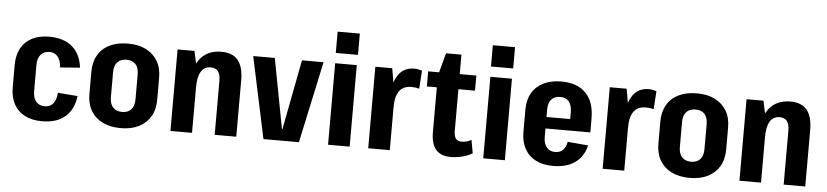

<svg xmlns="http://www.w3.org/2000/svg" viewBox="-45 -1003 5455 1267"><g transform="rotate(5 2683.0 -369.5)"><path d="M255 10Q189 10 141.5 -14.5Q94 -39 69 -85Q44 -131 44 -197V-343Q44 -409 69 -455Q94 -501 141.5 -525.5Q189 -550 255 -550Q352 -550 408.5 -501.5Q465 -453 475 -364L344 -354Q341 -401 320.5 -425.5Q300 -450 265 -450Q229 -450 208 -425.5Q187 -401 187 -357V-183Q187 -139 207.5 -114.5Q228 -90 265 -90Q300 -90 320.5 -114.5Q341 -139 344 -186L475 -176Q465 -87 409 -38.5Q353 10 255 10Z M777 10Q707 10 656.5 -15Q606 -40 579 -86Q552 -132 552 -197V-343Q552 -408 579 -454.5Q606 -501 656.5 -525.5Q707 -550 777 -550Q847 -550 896.5 -525Q946 -500 973.5 -454Q1001 -408 1001 -343V-197Q1001 -132 973.5 -86Q946 -40 896.5 -15Q847 10 777 10ZM777 -97Q816 -97 837 -120.5Q858 -144 858 -188V-352Q858 -397 837 -420Q816 -443 777 -443Q738 -443 716.5 -420Q695 -397 695 -352V-188Q695 -144 716.5 -120.5Q738 -97 777 -97Z M1399 -357Q1399 -400 1383 -420.5Q1367 -441 1334 -441Q1292 -441 1270.5 -406Q1249 -371 1249 -301L1201 -230V-279Q1201 -413 1250.5 -481.5Q1300 -550 1396 -550Q1470 -550 1506 -506.5Q1542 -463 1542 -372V0H1399ZM1106 -540H1218L1249 -394V0H1106Z M1607 -540H1750L1838 -76H1841L1930 -540H2073L1957 0H1722Z M2293 -540V0H2150V-540ZM2295 -749V-608H2148V-749Z M2416 -540H2528L2559 -356V0H2416ZM2526 -312Q2526 -428 2563 -489Q2600 -550 2673 -550Q2686 -550 2699.5 -547.5Q2713 -545 2725 -541L2717 -421Q2692 -428 2665 -428Q2612 -428 2585.5 -392.5Q2559 -357 2559 -285Z M2964 10Q2897 10 2864.5 -28Q2832 -66 2832 -145V-516L2873 -669H2975V-167Q2975 -129 2987.5 -113Q3000 -97 3029 -97Q3044 -97 3060 -101.5Q3076 -106 3090 -115L3106 -27Q3089 -16 3065 -7.5Q3041 1 3015 5.5Q2989 10 2964 10ZM2766 -540H3085V-440H2766Z M3321 -540V0H3178V-540ZM3323 -749V-608H3176V-749Z M3640 10Q3574 10 3526 -14.5Q3478 -39 3452.5 -85.5Q3427 -132 3427 -196V-344Q3427 -409 3453.5 -455Q3480 -501 3530 -525.5Q3580 -550 3649 -550Q3752 -550 3809.5 -492.5Q3867 -435 3867 -322V-232H3544V-308H3754L3727 -273V-352Q3727 -399 3707 -423.5Q3687 -448 3650 -448Q3612 -448 3591 -425Q3570 -402 3570 -359V-176Q3570 -132 3590 -107.5Q3610 -83 3646 -83Q3680 -83 3698.5 -102.5Q3717 -122 3724 -157L3860 -145Q3842 -70 3786 -30Q3730 10 3640 10Z M3969 -540H4081L4112 -356V0H3969ZM4079 -312Q4079 -428 4116 -489Q4153 -550 4226 -550Q4239 -550 4252.5 -547.5Q4266 -545 4278 -541L4270 -421Q4245 -428 4218 -428Q4165 -428 4138.5 -392.5Q4112 -357 4112 -285Z M4546 10Q4476 10 4425.5 -15Q4375 -40 4348 -86Q4321 -132 4321 -197V-343Q4321 -408 4348 -454.5Q4375 -501 4425.5 -525.5Q4476 -550 4546 -550Q4616 -550 4665.5 -525Q4715 -500 4742.5 -454Q4770 -408 4770 -343V-197Q4770 -132 4742.5 -86Q4715 -40 4665.5 -15Q4616 10 4546 10ZM4546 -97Q4585 -97 4606 -120.5Q4627 -144 4627 -188V-352Q4627 -397 4606 -420Q4585 -443 4546 -443Q4507 -443 4485.5 -420Q4464 -397 4464 -352V-188Q4464 -144 4485.5 -120.5Q4507 -97 4546 -97Z M5168 -357Q5168 -400 5152 -420.5Q5136 -441 5103 -441Q5061 -441 5039.5 -406Q5018 -371 5018 -301L4970 -230V-279Q4970 -413 5019.5 -481.5Q5069 -550 5165 -550Q5239 -550 5275 -506.5Q5311 -463 5311 -372V0H5168ZM4875 -540H4987L5018 -394V0H4875Z"/></g></svg>

Font: Pathway Extreme Condensed
Style: Bold
Weight: 700
Width: 3
Version: Version 1.001;gftools[0.9.26]